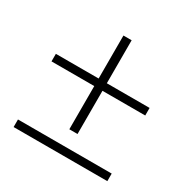

<svg xmlns="http://www.w3.org/2000/svg" viewBox="-128 -654 755 770"><g transform="rotate(30 249.0 -269.0)"><path d="M230 -104V-304H32V-339H230V-538H268V-339H466V-304H268V-104ZM32 0V-35H466V0Z"/></g></svg>

Font: Nunito Sans 12pt ExtraLight Condensed
Style: Regular
Weight: 200
Width: 3
Version: Version 3.101;gftools[0.9.27]